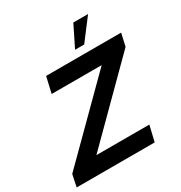

<svg xmlns="http://www.w3.org/2000/svg" viewBox="-228 -1037 1119 1184"><g transform="rotate(-30 331.5 -445.5)"><path d="M569.8 -891.1 455.1 -740.2H390.1L464.8 -891.1ZM689 -689.9 668.9 -600.1 179.2 -111.8H556.2L529.8 0H-25.9L-7.8 -85.9L484.9 -576.2H128.9L154.8 -689.9Z"/></g></svg>

Font: HK Grotesk Legacy
Style: Bold Italic
Weight: 700
Italic angle: -13°
Designer: Alfredo Marco Pradil
Foundry: Hanken Design Co.
Version: Version 2.022;PS 002.022;hotconv 1.0.88;makeotf.lib2.5.64775